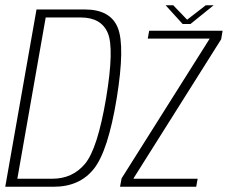

<svg xmlns="http://www.w3.org/2000/svg" viewBox="-36 -711 868 731"><path d="M-16 0H168.5Q267 0 321.2 -68Q375.5 -136 408.5 -337.5Q440.5 -535.5 412.5 -605.2Q384.5 -675 286.5 -675H103ZM30 -30.5 138 -644.5H271Q349 -644.5 374.2 -585.8Q399.5 -527 368 -337.5Q335.5 -145 288 -87.8Q240.5 -30.5 163 -30.5ZM421 0H711L716.5 -30.5H472.5L473 -33L806 -561.5L811.5 -594H532L526.5 -564H762L761.5 -562.5L427 -32ZM659.5 -619.5H689L777.5 -691H747.5L676.5 -636L623.5 -691H594.5Z"/></svg>

Font: Anybody SemiCondensed ExtraLight
Style: Italic
Weight: 250
Width: 4
Italic angle: -10°
Version: Version 1.113;gftools[0.9.25]